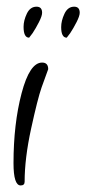

<svg xmlns="http://www.w3.org/2000/svg" viewBox="-20 -561 261 580"><path d="M20.8 -68Q20.8 -186.4 45.2 -279.2Q69.6 -372 107.2 -372Q125.6 -372 125.6 -352Q117.6 -331.2 105.6 -296.8Q93.6 -262.4 74 -172.4Q54.4 -82.4 54.4 -12Q54.4 -0.8 42.4 -0.8Q20.8 -0.8 20.8 -68ZM68 -447.2Q51.2 -447.2 51.2 -480Q51.2 -499.2 61.2 -520Q71.2 -540.8 90.4 -540.8Q107.2 -540.8 107.2 -522.4Q107.2 -512.8 97.6 -494Q88 -475.2 78.4 -460.8ZM181.6 -447.2Q164.8 -447.2 164.8 -479.2Q164.8 -498.4 174.8 -519.6Q184.8 -540.8 204 -540.8Q220.8 -540.8 220.8 -522.4Q220.8 -512.8 211.2 -494Q201.6 -475.2 192 -460.8Z"/></svg>

Font: Euphoria Script
Style: Regular
Weight: 400
Designer: Sabrina Mariela Lopez
Foundry: Sabrina Mariela Lopez
Version: Version 1.002